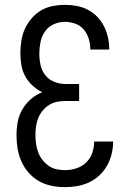

<svg xmlns="http://www.w3.org/2000/svg" viewBox="-20 -763 540 791"><path d="M248 8Q220 8 192.5 2.5Q165 -3 141 -16.5Q117 -30 98.5 -51Q80 -72 68.5 -97.5Q57 -123 52.5 -150.5Q48 -178 48 -205Q48 -233 53 -260.5Q58 -288 72 -312Q86 -336 107 -354.5Q128 -373 154 -383Q132 -394 113.5 -411Q95 -428 83.5 -449.5Q72 -471 68 -495.5Q64 -520 64 -544Q64 -570 68 -595.5Q72 -621 82.5 -644Q93 -667 110 -687Q127 -707 149 -720Q171 -733 196.5 -738Q222 -743 247 -743Q272 -743 296 -738.5Q320 -734 341.5 -723Q363 -712 380 -694.5Q397 -677 408 -655.5Q419 -634 424.5 -610Q430 -586 430 -562V-559H352V-561Q352 -582 345.5 -603.5Q339 -625 325 -641.5Q311 -658 290 -665.5Q269 -673 247 -673Q223 -673 201 -663Q179 -653 165.5 -633.5Q152 -614 147 -590Q142 -566 142 -543Q142 -519 147 -495.5Q152 -472 166.5 -453.5Q181 -435 203.5 -426Q226 -417 250 -417H306V-347H250Q232 -347 214.5 -343.5Q197 -340 182 -330.5Q167 -321 155.5 -307Q144 -293 137.5 -276.5Q131 -260 128.5 -242.5Q126 -225 126 -207Q126 -189 128.5 -171Q131 -153 137 -136.5Q143 -120 154 -105.5Q165 -91 179.5 -80.5Q194 -70 212 -66Q230 -62 248 -62Q271 -62 294.5 -69.5Q318 -77 335 -93.5Q352 -110 360 -133Q368 -156 368 -180H446Q446 -154 440 -129Q434 -104 421.5 -81.5Q409 -59 390 -41Q371 -23 347.5 -12Q324 -1 298.5 3.5Q273 8 248 8Z"/></svg>

Font: Iosevka Fuck
Style: Regular
Weight: 400
Monospace: yes
Designer: Belleve Invis
Foundry: Belleve Invis
Version: Version 28.0.7; ttfautohint (v1.8.3)